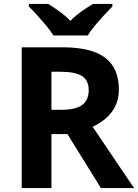

<svg xmlns="http://www.w3.org/2000/svg" viewBox="-20 -954 700 974"><path d="M298 -714Q444 -714 513.5 -661Q583 -608 583 -500Q583 -451 564.5 -414.5Q546 -378 515.5 -352.5Q485 -327 450 -311L660 0H492L322 -274H241V0H90V-714ZM287 -590H241V-397H290Q365 -397 397.5 -422Q430 -447 430 -496Q430 -547 395.5 -568.5Q361 -590 287 -590ZM251 -774Q237 -797 214.5 -824Q192 -851 168.5 -877Q145 -903 126 -921V-934H225Q251 -918 281 -896.5Q311 -875 337 -848Q363 -875 394 -896.5Q425 -918 451 -934H550V-921Q532 -903 508 -877Q484 -851 461.5 -824Q439 -797 425 -774Z"/></svg>

Font: Noto Sans Ethiopic
Style: Bold
Weight: 700
Designer: Monotype Design Team
Foundry: Monotype Imaging Inc.
Version: Version 2.102; ttfautohint (v1.8.4.7-5d5b)